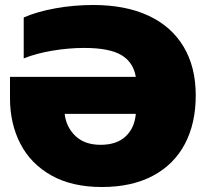

<svg xmlns="http://www.w3.org/2000/svg" viewBox="-20 -734 824 769"><path d="M20 -341V-426H524Q514 -485 466 -513.5Q418 -542 317 -542Q255 -542 189.5 -531Q124 -520 75 -500V-664Q127 -687 201 -700.5Q275 -714 354 -714Q482 -714 574 -671.5Q666 -629 715 -547.5Q764 -466 764 -352Q764 -240 720.5 -157.5Q677 -75 592.5 -30Q508 15 388 15Q268 15 185.5 -31.5Q103 -78 61.5 -158.5Q20 -239 20 -341ZM524 -278H239Q245 -225 282 -189.5Q319 -154 383 -154Q447 -154 483 -187.5Q519 -221 524 -278Z"/></svg>

Font: Readiness ExtraBold
Style: Regular
Weight: 800
Designer: Katatrad Team
Foundry: CadsonDemak
Version: Version 1.00;January 16, 2020;FontCreator 12.0.0.2550 64-bit